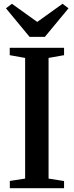

<svg xmlns="http://www.w3.org/2000/svg" viewBox="-20 -996 390 1016"><path d="M113 -51V-689.5L31.5 -704V-743H319V-704L237 -689.5V-51L319 -38V0H32V-38.5ZM136.5 -801 11.5 -952 43 -976 177 -880 311 -976 342.5 -952 217.5 -801Z"/></svg>

Font: Merriweather 72pt SemiBold
Style: Regular
Weight: 600
Version: Version 2.100